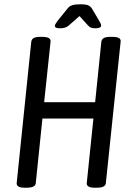

<svg xmlns="http://www.w3.org/2000/svg" viewBox="-20 -874 621 896"><path d="M95 2Q55 2 58 -21L126 -680Q128 -691 137.5 -696.5Q147 -702 169 -702H177Q218 -702 216 -680L186 -397H424L453 -680Q455 -691 464.5 -696.5Q474 -702 496 -702H504Q546 -702 543 -680L474 -20Q473 -9 463 -3.5Q453 2 430 2H422Q382 2 385 -21L416 -321H178L147 -20Q146 -9 136 -3.5Q126 2 103 2ZM261 -742Q236 -742 236 -753Q236 -762 257 -787L295 -834Q303 -845 316.5 -849.5Q330 -854 355 -854Q381 -854 392 -849Q403 -844 409 -834L437 -787Q443 -777 447.5 -768.5Q452 -760 452 -755Q452 -742 425 -742Q414 -742 406 -744.5Q398 -747 390 -756L351 -799L302 -756Q293 -748 283 -745Q273 -742 261 -742Z"/></svg>

Font: Asap Condensed Condensed Regular
Style: Italic
Weight: 400
Width: 3
Italic angle: -6°
Designer: Pablo Cosgaya
Foundry: Omnibus-Type
Version: Version 3.001; ttfautohint (v1.8.4.7-5d5b)